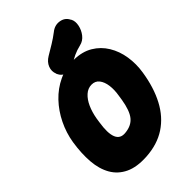

<svg xmlns="http://www.w3.org/2000/svg" viewBox="-290 -1019 1149 1149"><g transform="rotate(-45 285.0 -444.5)"><path d="M582 -347Q565 -236 522 -154.5Q479 -73 409 -27Q339 19 241 25Q157 30 102.5 4Q48 -22 19 -72.5Q-10 -123 -15.5 -193Q-21 -263 -8 -347Q3 -415 33.5 -477.5Q64 -540 110 -588.5Q156 -637 215.5 -665Q275 -693 345 -692Q414 -691 463.5 -661.5Q513 -632 543 -582.5Q573 -533 582.5 -471.5Q592 -410 582 -347ZM188 -320Q175 -238 191 -199Q207 -160 253 -165Q308 -170 336.5 -205Q365 -240 378 -320L382 -347Q390 -393 385 -430Q380 -467 362.5 -489.5Q345 -512 314 -512Q283 -512 258 -489.5Q233 -467 216.5 -430Q200 -393 192 -347ZM323 -679Q289 -657 257 -665.5Q225 -674 211 -706V-708Q199 -737 210.5 -766.5Q222 -796 254 -815Q286 -834 316.5 -852.5Q347 -871 377 -894Q409 -920 446.5 -914Q484 -908 500 -876L504 -870Q515 -848 508.5 -816.5Q502 -785 482 -759.5Q462 -734 432 -727Q398 -719 371.5 -706.5Q345 -694 323 -679Z"/></g></svg>

Font: Winky Sans Black
Style: Italic
Weight: 900
Italic angle: -8.97852°
Designer: Simon Atzbach
Foundry: typofactur
Version: Version 1.205